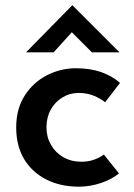

<svg xmlns="http://www.w3.org/2000/svg" viewBox="-20 -692 506 723"><path d="M428 -39Q400 -16 359 -2.5Q318 11 278 11Q207 11 153.5 -16.5Q100 -44 70.5 -93.5Q41 -143 41 -212Q41 -282 73 -332Q105 -382 156.5 -408.5Q208 -435 266 -435Q320 -435 361 -420.5Q402 -406 432 -380L376 -307Q360 -320 334.5 -331Q309 -342 276 -342Q243 -342 215 -325Q187 -308 171 -279Q155 -250 155 -212Q155 -176 172 -146.5Q189 -117 218.5 -100Q248 -83 287 -83Q312 -83 333.5 -90.5Q355 -98 371 -110ZM326 -495 239 -582 269 -591 182 -495H78L252 -672H253L430 -495Z"/></svg>

Font: Reem Kufi Fun Medium
Style: Regular
Weight: 500
Designer: Khaled Hosny
Version: Version 1.005